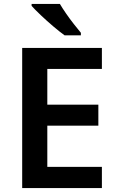

<svg xmlns="http://www.w3.org/2000/svg" viewBox="-20 -958 598 978"><path d="M499 0H93V-714H499V-607H221V-425H481V-318H221V-108H499ZM285 -938Q298 -916 317 -888.5Q336 -861 356.5 -835Q377 -809 392 -791V-778H309Q284 -796 251 -824Q218 -852 187.5 -881Q157 -910 141 -928V-938Z"/></svg>

Font: Noto Sans Gujarati SemiBold
Style: Regular
Weight: 600
Designer: Jelle Bosma - Monotype Design Team, Universal Thirst
Foundry: Monotype Imaging Inc.
Version: Version 2.106; ttfautohint (v1.8.4.7-5d5b)